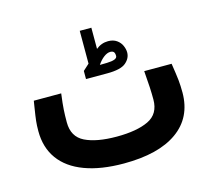

<svg xmlns="http://www.w3.org/2000/svg" viewBox="-79 -388 758 687"><g transform="rotate(-15 300.0 -44.0)"><path d="M34 14.5Q34 -7 35.8 -23Q37.5 -39 43 -73L46.5 -95H148Q143 -57 141.8 -36.5Q140.5 -16 140.5 10.5Q140.5 64 183.2 85Q226 106 300.5 106Q375 106 418 85.5Q461 65 461 11.5Q461 -10 459.8 -33.5Q458.5 -57 455.5 -95H557Q563.5 -53.5 565.8 -32Q568 -10.5 568 15Q567.5 107 498.2 156.2Q429 205.5 300.5 205.5Q215.5 205.5 155.8 183.2Q96 161 65 118.2Q34 75.5 34 14.5ZM270 -172.5V-294H313V-215.5Q333 -232 358 -232Q377 -232 389.8 -223Q402.5 -214 408.2 -200.8Q414 -187.5 414 -175.5Q414 -154 395 -137.8Q376 -121.5 325.5 -121.5H247V-151.5ZM372.5 -173.5Q372.5 -184 368.5 -188.5Q364.5 -193 356 -193Q344.5 -193 331.8 -183.5Q319 -174 308 -157.5L334.5 -158Q372.5 -159 372.5 -173.5Z"/></g></svg>

Font: JuliaMono SemiBold
Style: Regular
Weight: 600
Monospace: yes
Designer: cormullion
Foundry: corm
Version: Version 0.055; ttfautohint (v1.8.4)